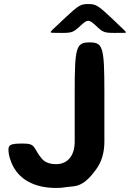

<svg xmlns="http://www.w3.org/2000/svg" viewBox="-20 -921 644 951"><path d="M258 -108C226 -108 203 -117 188 -134C142 -189 160 -210 94 -210C27 -210 16 -205 24 -157C27 -141 32 -126 38 -112C71 -34 148 10 258 10C275 10 291 9 307 6C349 -1 388 13 456 -82C482 -117 497 -163 497 -219V-465C497 -688 490 -711 424 -711C357 -711 350 -688 350 -465V-219C350 -155 319 -108 258 -108ZM531 -833C465 -895 454 -901 417 -901C380 -901 369 -895 304 -834C238 -772 231 -766 231 -762C231 -758 236 -758 286 -758C336 -758 344 -761 379 -794C414 -826 420 -826 455 -794C489 -761 497 -758 548 -758C599 -758 604 -758 604 -761C604 -764 597 -770 531 -833Z"/></svg>

Font: Asimov Print
Style: A
Weight: 500
Designer: Google
Version: Version 2.000980: 2014